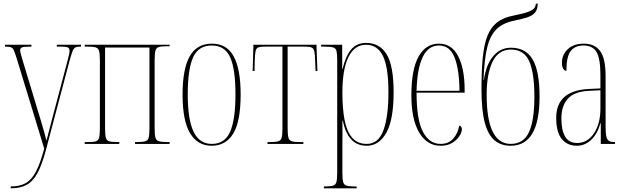

<svg xmlns="http://www.w3.org/2000/svg" viewBox="-20 -778 3385 1038"><path d="M38 230Q87 230 119 212Q151 194 174.5 149.5Q198 105 219 25L70 -463Q61 -492 55 -505.5Q49 -519 39 -522.5Q29 -526 8 -526H7V-536H150V-526H147Q110 -526 99.5 -522Q89 -518 89 -505Q89 -497 94.5 -478.5Q100 -460 108 -433L171 -225Q190 -163 201.5 -124Q213 -85 220 -60.5Q227 -36 231 -17Q239 -47 252 -97.5Q265 -148 279 -200L341 -434Q347 -457 351.5 -475Q356 -493 356 -504Q356 -515 348.5 -520.5Q341 -526 305 -526H287V-536H418V-526H413Q395 -526 386 -520.5Q377 -515 370.5 -497Q364 -479 354 -442L229 30Q208 110 183.5 156Q159 202 124.5 221Q90 240 39 240H38Z M438 0V-10H453Q484 -10 498 -14Q512 -18 516 -34.5Q520 -51 520 -86V-450Q520 -485 516 -501Q512 -517 498 -521.5Q484 -526 453 -526H438V-536H897V-528H882Q852 -528 838 -523.5Q824 -519 820 -503Q816 -487 816 -452V-86Q816 -51 820 -35Q824 -19 839 -14.5Q854 -10 886 -10H897V0H710V-10H721Q752 -10 766 -14.5Q780 -19 784 -35Q788 -51 788 -86V-521H548V-86Q548 -51 552 -34.5Q556 -18 571 -14Q586 -10 619 -10H625V0Z M1124 10Q1049 10 1008 -57Q967 -124 967 -267Q967 -405 1005.5 -473.5Q1044 -542 1126 -542Q1206 -542 1243.5 -473Q1281 -404 1281 -267Q1281 -122 1241 -56Q1201 10 1124 10ZM1125 0Q1196 0 1224.5 -66.5Q1253 -133 1253 -267Q1253 -404 1224.5 -468Q1196 -532 1124 -532Q1053 -532 1024 -468Q995 -404 995 -267Q995 -132 1026.5 -66Q1058 0 1125 0Z M1426 0V-10H1440Q1471 -10 1485 -14.5Q1499 -19 1503 -35Q1507 -51 1507 -86V-526H1417Q1390 -526 1377.5 -522Q1365 -518 1361.5 -501Q1358 -484 1357 -445L1356 -394H1346L1350 -536H1691L1696 -394H1686L1684 -445Q1683 -484 1679 -501Q1675 -518 1662.5 -522Q1650 -526 1623 -526H1535V-86Q1535 -51 1539 -35Q1543 -19 1557 -14.5Q1571 -10 1601 -10H1620V0Z M1731 240V230H1736Q1767 230 1781 225.5Q1795 221 1799 205Q1803 189 1803 154V-451Q1803 -486 1799.5 -501.5Q1796 -517 1781 -521.5Q1766 -526 1731 -526H1716V-536H1830V-405H1832Q1848 -474 1878 -510Q1908 -546 1959 -546Q2033 -546 2070.5 -484Q2108 -422 2108 -280Q2108 -130 2068.5 -60Q2029 10 1963 10Q1910 10 1878.5 -24.5Q1847 -59 1833 -126H1831Q1832 -89 1831.5 -55.5Q1831 -22 1831 14V154Q1831 189 1835 205Q1839 221 1853 225.5Q1867 230 1897 230H1908V240ZM1963 0Q2026 0 2053 -74Q2080 -148 2080 -280Q2080 -414 2050.5 -475Q2021 -536 1959 -536Q1897 -536 1864 -470Q1831 -404 1831 -276Q1831 -191 1843 -129Q1855 -67 1884 -33.5Q1913 0 1963 0Z M2362 10Q2289 10 2246.5 -61Q2204 -132 2204 -262Q2204 -403 2243 -472.5Q2282 -542 2353 -542Q2422 -542 2457 -474.5Q2492 -407 2492 -291V-277H2232Q2232 -131 2266.5 -65.5Q2301 0 2361 0Q2405 0 2430 -28Q2455 -56 2463 -99Q2477 -95 2477 -79Q2477 -63 2463.5 -42Q2450 -21 2424.5 -5.5Q2399 10 2362 10ZM2464 -287Q2463 -403 2437.5 -467.5Q2412 -532 2353 -532Q2295 -532 2265 -469Q2235 -406 2232 -287Z M2741 10Q2689 10 2654 -19Q2619 -48 2601 -114.5Q2583 -181 2583 -293Q2583 -396 2590 -467.5Q2597 -539 2615.5 -585Q2634 -631 2667.5 -657Q2701 -683 2753 -693Q2808 -704 2834 -713.5Q2860 -723 2868 -733.5Q2876 -744 2877 -758H2887Q2887 -727 2872.5 -710Q2858 -693 2830 -684Q2802 -675 2759 -666Q2699 -654 2664.5 -620.5Q2630 -587 2614 -521.5Q2598 -456 2594 -346H2596Q2608 -429 2646.5 -474.5Q2685 -520 2742 -520Q2823 -520 2860 -456Q2897 -392 2897 -256Q2897 10 2741 10ZM2741 0Q2810 0 2839.5 -63Q2869 -126 2869 -256Q2869 -384 2841 -447Q2813 -510 2742 -510Q2675 -510 2643 -444.5Q2611 -379 2611 -266Q2611 0 2741 0Z M3098 10Q3048 10 3017.5 -26Q2987 -62 2987 -141Q2987 -288 3163 -297L3226 -300V-371Q3226 -463 3204.5 -497.5Q3183 -532 3134 -532Q3088 -532 3065 -501.5Q3042 -471 3042 -395Q3032 -395 3025 -406.5Q3018 -418 3018 -440Q3018 -482 3049.5 -512Q3081 -542 3137 -542Q3195 -542 3224.5 -502Q3254 -462 3254 -366V-93Q3254 -56 3258.5 -38.5Q3263 -21 3273.5 -15.5Q3284 -10 3303 -10H3305V0H3228V-112H3226Q3210 -54 3176 -22Q3142 10 3098 10ZM3100 -5Q3156 -5 3191 -57Q3226 -109 3226 -191V-290L3164 -287Q3084 -283 3049.5 -244Q3015 -205 3015 -138Q3015 -73 3035.5 -39Q3056 -5 3100 -5Z"/></svg>

Font: Noto Serif Display ExtraCondensed Thin
Style: Regular
Weight: 100
Width: 2
Designer: Monotype Design Team
Foundry: Monotype Imaging Inc.
Version: Version 2.009